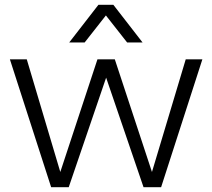

<svg xmlns="http://www.w3.org/2000/svg" viewBox="-20 -776 880 796"><path d="M192 0 21 -530H91L230 -63L384 -530H456L610 -63L750 -530H819L648 0H575L420 -454L265 0ZM388 -756 267 -600H331L419 -712L507 -600H571L450 -756Z"/></svg>

Font: Roundo
Style: Regular
Weight: 400
Designer: Namrata Goyal (Gurmukhi), Shiva Nallaperumal (Latin)
Foundry: Indian Type Foundry
Version: Version 1.000;PS 1.0;hotconv 1.0.88;makeotf.lib2.5.647800